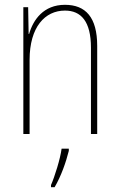

<svg xmlns="http://www.w3.org/2000/svg" viewBox="-20 -557 498 798"><path d="M250 -537C161 -537 118 -475 101 -416H99L97 -527H77V0H103V-308C103 -445 167 -513 250 -513C317 -513 358 -468 358 -359V0H384V-366C384 -485 336 -537 250 -537ZM266 70V61H236C231 102 207 178 192 212V221H207C234 175 254 118 266 70Z"/></svg>

Font: Noto Sans Arabic UI Cn Th
Style: Regular
Weight: 100
Width: 3
Designer: Monotype Design Team, Nadine Chahine and Nizar Qandah
Foundry: Monotype Imaging Inc.
Version: Version 2.010